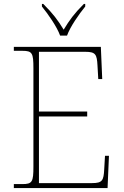

<svg xmlns="http://www.w3.org/2000/svg" viewBox="-20 -951 625 971"><path d="M284 -771H319C335 -816 380 -880 411 -918V-931H404C354 -881 332 -850 302 -801C272 -850 249 -881 199 -931H192V-918C223 -880 268 -816 284 -771ZM50 0H524L531 -163H511L507 -94C504 -39 498 -25 446 -25H177V-362H421V-387H177V-689H412C464 -689 470 -675 473 -620L477 -551H497L490 -714H50V-694H93C143 -694 149 -683 149 -606V-108C149 -31 143 -20 93 -20H50Z"/></svg>

Font: Noto Serif Gurmukhi Thin
Style: Regular
Weight: 100
Designer: Vaibhav Singh and the Monotype Design Team
Foundry: Monotype Imaging Inc.
Version: Version 2.004